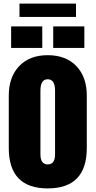

<svg xmlns="http://www.w3.org/2000/svg" viewBox="-20 -1050 537 1078"><path d="M248 7.8Q29.3 7.8 29.3 -219.2V-513.2Q29.3 -617.2 87.6 -678.7Q146 -740.2 248 -740.2Q350.1 -740.2 408.7 -679Q467.3 -617.7 467.3 -513.2V-219.2Q467.3 7.8 248 7.8ZM289.1 -183.1V-541Q289.1 -605 248 -605Q207 -605 207 -541V-183.1Q207 -127 248 -127Q289.1 -127 289.1 -183.1ZM453.6 -780.8H278.8V-901.9H453.6ZM217.3 -780.8H42.5V-901.9H217.3ZM406.7 -955.1H89.4V-1029.8H406.7Z"/></svg>

Font: Anton
Style: Regular
Weight: 400
Designer: Vernon Adams, Tural Alisoy
Foundry: Vernon Adams
Version: Version 2.300